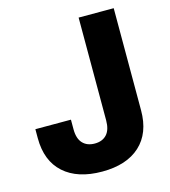

<svg xmlns="http://www.w3.org/2000/svg" viewBox="-110 -816 810 914"><g transform="rotate(-15 295.0 -359.5)"><path d="M281.7 9.8Q160.2 9.8 92.8 -50.8Q25.4 -111.3 25.4 -223.6V-267.6H200.7V-220.2Q200.7 -174.3 222.2 -151.4Q243.7 -128.4 281.7 -128.4Q319.3 -128.4 340.6 -151.6Q361.8 -174.8 361.8 -221.2V-727.5H534.7V-224.1Q534.7 -111.8 468.3 -51Q401.9 9.8 281.7 9.8Z"/></g></svg>

Font: Inter Extra Bold
Style: Regular
Weight: 800
Designer: Rasmus Andersson
Foundry: rsms
Version: Version 4.000;git-3c8e0fc